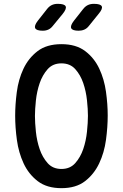

<svg xmlns="http://www.w3.org/2000/svg" viewBox="-20 -970 640 1000"><path d="M300 -90Q345 -90 372 -120.5Q399 -151 413.5 -193.5Q428 -236 433 -284Q438 -332 438 -367Q438 -401 433 -448Q428 -495 413.5 -537.5Q399 -580 372 -610Q345 -640 300 -640Q255 -640 228 -609.5Q201 -579 186.5 -536.5Q172 -494 167 -447Q162 -400 162 -366Q162 -331 167 -283.5Q172 -236 186.5 -193.5Q201 -151 228 -120.5Q255 -90 300 -90ZM300 10Q224 10 176.5 -26.5Q129 -63 103 -119Q77 -175 68 -241Q59 -307 59 -367Q59 -425 67.5 -490.5Q76 -556 102 -611.5Q128 -667 175.5 -703.5Q223 -740 300 -740Q376 -740 423.5 -704Q471 -668 497 -612.5Q523 -557 532 -492Q541 -427 541 -369Q541 -308 532 -241.5Q523 -175 496.5 -119Q470 -63 423 -26.5Q376 10 300 10ZM390 -810Q357 -810 351 -823Q345 -836 365 -862L413 -923Q424 -937 437.5 -943.5Q451 -950 469 -950Q504 -950 510 -937Q516 -924 493 -897L443 -835Q433 -822 419.5 -816Q406 -810 390 -810ZM203 -810Q170 -810 163.5 -823Q157 -836 177 -862L225 -923Q236 -937 249.5 -943.5Q263 -950 281 -950Q316 -950 322 -937Q328 -924 306 -897L255 -835Q245 -822 232 -816Q219 -810 203 -810Z"/></svg>

Font: Maple Mono Normal NL Medium
Style: Regular
Weight: 500
Monospace: yes
Designer: subframe7536
Version: Version 7.000